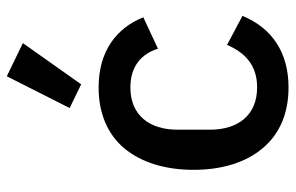

<svg xmlns="http://www.w3.org/2000/svg" viewBox="-168 -666 847 550"><g transform="rotate(-90 255.0 -391.5)"><path d="M279 12C204 12 145 -14 105 -62C65 -109 43 -177 43 -260C43 -343 65 -411 105 -459C145 -506 204 -532 279 -532C383 -532 449 -481 480 -404L390 -362C375 -410 339 -441 279 -441C199 -441 158 -386 158 -306V-213C158 -133 199 -78 279 -78C343 -78 378 -112 401 -164L484 -120C449 -35 379 12 279 12ZM288 -582 220 -615 311 -795 406 -749Z"/></g></svg>

Font: Plexus Sans Medium
Style: Regular
Weight: 500
Version: Version 2.001;PS 002.001;hotconv 1.0.70;makeotf.lib2.5.58329